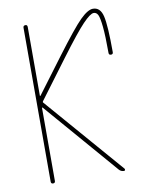

<svg xmlns="http://www.w3.org/2000/svg" viewBox="-84 -811 669 872"><g transform="rotate(-10 250.0 -375.0)"><path d="M80.1 -9.8V-719.7Q80.1 -729.5 89.8 -730Q99.6 -730.5 99.6 -719.7V-402.3Q99.6 -401.4 100.6 -401.4L102.5 -402.3L224.6 -565.4Q309.6 -678.7 345.7 -714.4Q381.8 -750 405.3 -750Q439.5 -750 449.7 -706.1Q460 -662.1 460 -540Q460 -530.3 450.2 -530.3Q440.4 -530.3 440.4 -540Q440.4 -619.1 436 -661.6Q431.6 -704.1 424.8 -717.3Q418 -730.5 405.3 -730.5Q389.6 -730.5 354.5 -693.8Q319.3 -657.2 241.2 -552.7L109.4 -376Q106.4 -372.1 109.4 -369.1L420.9 -9.8Q422.9 -6.8 421.9 -3.4Q420.9 0 417 0Q403.3 0 394.5 -9.8L102.5 -347.7H100.6Q99.6 -347.7 99.6 -346.7V-9.8Q99.6 0 89.8 0Q80.1 0 80.1 -9.8Z"/></g></svg>

Font: Rounded-X Mgen+ 1m thin
Style: Regular
Weight: 100
Designer: [Source Han Sans]
Ryoko NISHIZUKA  (kana & ideographs); Paul D. Hunt (Latin, Greek & Cyrillic); Wenlong ZHANG  (bopomofo
Version: Version 1.059.20150602